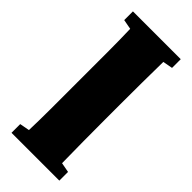

<svg xmlns="http://www.w3.org/2000/svg" viewBox="-231 -753 795 795"><g transform="rotate(45 167.0 -355.5)"><path d="M27 -660V-711H307V-660L264 -652Q263 -591 262.5 -528Q262 -465 262 -401V-310Q262 -247 262.5 -184Q263 -121 264 -59L307 -51V0H27V-51L70 -59Q72 -121 72 -184Q72 -247 72 -310V-401Q72 -463 72 -526Q72 -589 70 -652Z"/></g></svg>

Font: Source Serif Pro Black
Style: Regular
Weight: 900
Designer: Frank Grießhammer
Foundry: Adobe Systems Incorporated
Version: Version 3.001;hotconv 1.0.111;makeotfexe 2.5.65597